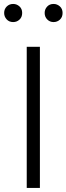

<svg xmlns="http://www.w3.org/2000/svg" viewBox="-48 -928 328 948"><path d="M149 0H84V-697H149ZM17 -819Q-3 -819 -15.2 -832.5Q-27.5 -846 -27.5 -864Q-27.5 -883 -14.8 -895.8Q-2 -908.5 17 -908.5Q34.5 -908.5 48 -896.5Q61.5 -884.5 61.5 -864Q61.5 -843.5 48.2 -831.2Q35 -819 17 -819ZM216.5 -819Q198 -819 185.2 -832Q172.5 -845 172.5 -864Q172.5 -882 184.5 -895.2Q196.5 -908.5 216.5 -908.5Q234 -908.5 247.5 -896.5Q261 -884.5 261 -864Q261 -843.5 247.8 -831.2Q234.5 -819 216.5 -819Z"/></svg>

Font: Acari Sans Neue
Style: Regular
Weight: 400
Designer: Alfredo Marco Pradil (font), Cristiano Sobral (main changes)
Foundry: Hanken Design Co. (font), Cristiano Sobral (main changes)
Version: Version 2.459;March 19, 2022;FontCreator 14.0.0.2808 64-bit;